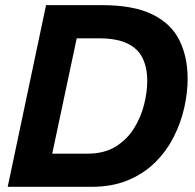

<svg xmlns="http://www.w3.org/2000/svg" viewBox="-20 -723 755 743"><path d="M9.8 0 158.2 -703.1H374.5Q496.1 -703.1 568.8 -667.7Q641.6 -632.3 673.8 -568.1Q706.1 -503.9 706.1 -418Q706.1 -364.3 693.1 -306.4Q680.2 -248.5 652.6 -193.8Q625 -139.2 581.3 -95.5Q537.6 -51.8 476.1 -25.9Q414.6 0 333.5 0ZM182.1 -128.4H319.3Q383.8 -128.4 428 -156Q472.2 -183.6 499 -227.1Q525.9 -270.5 537.8 -319.1Q549.8 -367.7 549.8 -409.7Q549.8 -461.4 531.7 -498.3Q513.7 -535.2 472.7 -554.9Q431.6 -574.7 362.3 -574.7H276.9Z"/></svg>

Font: Schibsted Grotesk
Style: Bold Italic
Weight: 700
Italic angle: -12°
Designer: Bakken & Baeck AS, Henrik Kongsvoll
Foundry: Schibsted ASA
Version: Version 1.100;gftools[0.9.25]